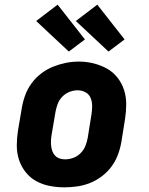

<svg xmlns="http://www.w3.org/2000/svg" viewBox="-20 -795 640 823"><path d="M256 8Q224 8 193 2Q162 -4 135.5 -18.5Q109 -33 90 -57Q71 -81 61.5 -110Q52 -139 52 -171Q52 -203 57 -235L74 -335Q79 -363 89 -389.5Q99 -416 116.5 -439.5Q134 -463 158 -481Q182 -499 208.5 -509.5Q235 -520 262.5 -525.5Q290 -531 318 -531Q350 -531 380.5 -523.5Q411 -516 437.5 -501.5Q464 -487 483 -463Q502 -439 511.5 -410Q521 -381 521 -349Q521 -317 516 -285L500 -185Q495 -157 485 -130.5Q475 -104 457.5 -80.5Q440 -57 416 -39Q392 -21 365.5 -10.5Q339 0 311 4Q283 8 256 8ZM259 -112Q277 -112 294.5 -118.5Q312 -125 325.5 -138.5Q339 -152 346 -169.5Q353 -187 356 -204L372 -304Q375 -323 375 -341Q375 -359 368.5 -375Q362 -391 346.5 -399.5Q331 -408 313 -408Q295 -408 277.5 -401Q260 -394 247 -380.5Q234 -367 227.5 -350Q221 -333 218 -316L201 -216Q199 -204 198.5 -191.5Q198 -179 199.5 -167.5Q201 -156 205 -145.5Q209 -135 217 -127Q225 -119 236 -115.5Q247 -112 259 -112ZM445 -574 305 -705 397 -775 514 -626ZM275 -574 135 -705 227 -775 344 -626Z"/></svg>

Font: Iosevka Etoile Heavy Oblique
Style: Regular
Weight: 900
Italic angle: -9°
Designer: Belleve Invis
Foundry: Belleve Invis
Version: Version 15.5.2; ttfautohint (v1.8.4)